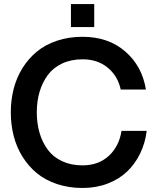

<svg xmlns="http://www.w3.org/2000/svg" viewBox="-20 -913 775 945"><path d="M386.2 12.2Q318.4 12.2 260.7 -7.1Q203.1 -26.4 161.6 -60.5Q120.1 -94.7 90.8 -141.6Q61.5 -188.5 47.4 -243.7Q33.2 -298.8 33.2 -359.9Q33.2 -420.9 47.4 -476.1Q61.5 -531.2 90.8 -578.1Q120.1 -625 161.6 -659.2Q203.1 -693.4 260.7 -712.6Q318.4 -731.9 386.2 -731.9Q513.2 -731.9 596.4 -659.7Q679.7 -587.4 698.2 -472.2H574.2Q559.6 -539.6 509.8 -580.3Q460 -621.1 386.2 -621.1Q329.6 -621.1 285.6 -600.3Q241.7 -579.6 215.1 -543.5Q188.5 -507.3 174.8 -460.9Q161.1 -414.6 161.1 -359.9Q161.1 -305.2 174.8 -258.8Q188.5 -212.4 215.1 -176.3Q241.7 -140.1 285.6 -119.6Q329.6 -99.1 386.2 -99.1Q464.8 -99.1 515.6 -146Q566.4 -192.9 578.1 -269H702.1Q694.8 -209 669.9 -157.7Q645 -106.4 605.5 -68.6Q565.9 -30.8 509.5 -9.3Q453.1 12.2 386.2 12.2ZM329.1 -779.8V-893.1H443.8V-779.8Z"/></svg>

Font: Aspekta 550
Style: Regular
Weight: 550
Designer: Ivo Dolenc
Version: Version 2.000